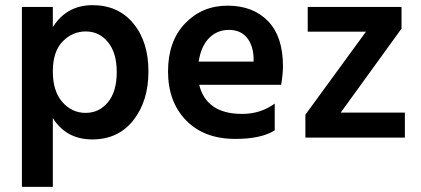

<svg xmlns="http://www.w3.org/2000/svg" viewBox="-20 -534 1632 745"><path d="M223 -373Q185 -334 185 -257Q185 -180 222 -138Q259 -96 312 -96Q365 -96 399 -137.5Q433 -179 433 -254Q433 -329 399 -370.5Q365 -412 313 -412Q261 -412 223 -373ZM185 191H65V-507H185V-429Q239 -514 339 -514Q439 -514 497.5 -443Q556 -372 556 -257Q556 -142 497.5 -67.5Q439 7 338 7Q237 7 185 -76Z M751 -295H964V-310Q962 -359 937.5 -388.5Q913 -418 868 -418Q823 -418 791.5 -386.5Q760 -355 751 -295ZM893 5Q772 5 702 -67Q632 -139 632 -256.5Q632 -374 698 -443Q764 -512 863 -512Q962 -512 1020 -452Q1078 -392 1078 -277Q1078 -249 1071 -205H753Q766 -150 807.5 -121Q849 -92 920 -92Q991 -92 1046 -132V-28Q993 5 893 5Z M1551 0H1165V-89L1400 -411H1174V-507H1538V-423L1302 -97H1551Z"/></svg>

Font: Hind Mysuru SemiBold
Style: Regular
Weight: 600
Designer: Manushi Parikh, Hitesh Malaviya
Foundry: Indian Type Foundry
Version: Version 0.703;PS 1.0;hotconv 1.0.86;makeotf.lib2.5.63406